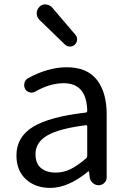

<svg xmlns="http://www.w3.org/2000/svg" viewBox="-20 -874 603 906"><path d="M216.8 12.7Q146.5 12.7 102.1 -28.3Q57.6 -69.3 57.6 -140.6Q57.6 -227.5 135.7 -275.4Q213.9 -323.2 384.8 -342.8Q391.6 -343.8 391.6 -351.6Q388.7 -481.4 280.3 -481.4Q216.8 -481.4 147.5 -442.4Q134.8 -434.6 120.6 -438Q106.4 -441.4 98.6 -454.1Q91.8 -467.8 95.2 -482.4Q98.6 -497.1 112.3 -504.9Q207 -556.6 294.9 -556.6Q390.6 -556.6 437 -497.6Q483.4 -438.5 483.4 -334V-37.1Q483.4 -21.5 472.2 -10.7Q460.9 0 445.3 0Q429.7 0 417.5 -10.7Q405.3 -21.5 403.3 -37.1L400.4 -63.5Q400.4 -65.4 398.9 -65.4Q397.5 -65.4 395.5 -64.5Q301.8 12.7 216.8 12.7ZM243.2 -59.6Q280.3 -59.6 313.5 -76.2Q346.7 -92.8 386.7 -127Q391.6 -131.8 391.6 -139.6V-276.4Q391.6 -284.2 384.8 -283.2Q255.9 -266.6 201.7 -233.9Q147.5 -201.2 147.5 -147.5Q147.5 -102.5 173.3 -81.1Q199.2 -59.6 243.2 -59.6ZM333 -663.1Q323.2 -654.3 310.1 -654.3Q296.9 -654.3 287.1 -663.1L166 -780.3Q153.3 -793 153.3 -810.5Q153.3 -829.1 166 -841.8Q177.7 -853.5 194.3 -853.5Q195.3 -853.5 197.3 -852.5Q214.8 -851.6 226.6 -837.9L335 -710.9Q343.8 -701.2 343.8 -688.5Q343.8 -673.8 333 -663.1Z"/></svg>

Font: Gen Jyuu Gothic P Regular
Style: Regular
Weight: 400
Designer: [Source Han Sans]
Ryoko NISHIZUKA  (kana & ideographs); Paul D. Hunt (Latin, Greek & Cyrillic); Wenlong ZHANG  (bopomofo
Version: Version 1.002.20150607